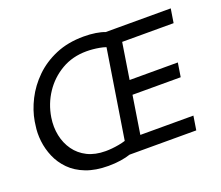

<svg xmlns="http://www.w3.org/2000/svg" viewBox="-125 -933 1307 1136"><g transform="rotate(-20 528.0 -365.0)"><path d="M377 20Q296 20 236.5 -3Q177 -26 138 -65.5Q99 -105 78 -154Q57 -203 51 -255Q45 -307 53 -355L56 -377Q67 -443 100.5 -509Q134 -575 189.5 -629.5Q245 -684 322.5 -717Q400 -750 499 -750Q540 -750 574.5 -744.5Q609 -739 631 -730H717L602 0H516Q490 9 454 14.5Q418 20 377 20ZM391 -68Q430 -68 474.5 -76Q519 -84 552 -100L513 -61L609 -667L636 -630Q608 -647 566 -654.5Q524 -662 485 -662Q397 -662 327.5 -621.5Q258 -581 213.5 -514Q169 -447 156 -365Q147 -307 158 -253.5Q169 -200 199 -158Q229 -116 277 -92Q325 -68 391 -68ZM936 0H582L596 -88H950ZM957 -327H633L647 -415H971ZM1027 -642H683L697 -730H1041Z"/></g></svg>

Font: Sora Variable Italic
Style: Regular
Weight: 400
Designer: Jonathan Barnbrook, Julián Moncada
Foundry: Barnbrook Fonts
Version: Version 2.000